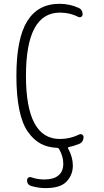

<svg xmlns="http://www.w3.org/2000/svg" viewBox="-20 -760 540 1000"><path d="M275.4 9.8Q228.5 7.8 191.9 -11.7Q155.3 -31.2 125.5 -73.2Q95.7 -115.2 80.6 -188.5Q65.4 -261.7 65.4 -365.2Q65.4 -558.6 121.6 -649.4Q177.7 -740.2 290 -740.2Q341.8 -740.2 387.7 -719.7Q410.2 -710.9 410.2 -684.6Q410.2 -676.8 403.3 -672.4Q396.5 -668 387.7 -671.9Q344.7 -694.3 292 -694.3Q115.2 -694.3 115.2 -365.2Q115.2 -36.1 292 -36.1Q344.7 -36.1 392.6 -59.6Q400.4 -63.5 407.7 -59.1Q415 -54.7 415 -46.9Q415 -19.5 390.6 -9.8Q360.4 2 338.9 5.9Q331.1 7.8 335 13.7Q359.4 58.6 359.4 102.5Q359.4 150.4 327.1 185.1Q294.9 219.7 217.8 219.7Q181.6 219.7 143.6 209Q120.1 202.1 121.1 177.7Q121.1 169.9 127.9 165Q134.8 160.2 141.6 163.1Q174.8 174.8 211.9 174.8Q258.8 174.8 284.2 153.8Q309.6 132.8 309.6 92.8Q309.6 54.7 288.1 16.6Q284.2 9.8 275.4 9.8Z"/></svg>

Font: Rounded-X Mgen+ 2m light
Style: Regular
Weight: 200
Designer: [Source Han Sans]
Ryoko NISHIZUKA  (kana & ideographs); Paul D. Hunt (Latin, Greek & Cyrillic); Wenlong ZHANG  (bopomofo
Version: Version 1.059.20150602